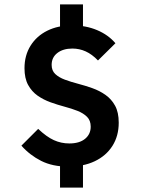

<svg xmlns="http://www.w3.org/2000/svg" viewBox="-20 -785 640 870"><path d="M289 -30Q218 -30 166.5 -56Q115 -82 77 -125L153 -201Q191 -165 224 -150Q257 -135 294 -135Q340 -135 365.5 -156Q391 -177 391 -211Q391 -239 374.5 -255.5Q358 -272 331.5 -282.5Q305 -293 273 -301.5Q241 -310 209 -321.5Q177 -333 150.5 -351.5Q124 -370 107.5 -400Q91 -430 91 -476Q91 -534 118.5 -578Q146 -622 194.5 -646Q243 -670 307 -670Q369 -670 420 -648.5Q471 -627 503 -589L424 -511Q397 -539 368.5 -552Q340 -565 308 -565Q266 -565 240 -545Q214 -525 214 -491Q214 -465 230.5 -449.5Q247 -434 274 -424Q301 -414 333.5 -405.5Q366 -397 398.5 -385.5Q431 -374 458 -355Q485 -336 501.5 -306Q518 -276 518 -229Q518 -169 489.5 -124Q461 -79 409.5 -54.5Q358 -30 289 -30ZM252 65V-86H356V65ZM252 -634V-765H356V-634Z"/></svg>

Font: SUSE SemiBold
Style: Regular
Weight: 600
Designer: Rene Bieder
Foundry: SUSE
Version: Version 1.000